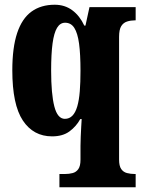

<svg xmlns="http://www.w3.org/2000/svg" viewBox="-20 -566 601 811"><path d="M231 225V169H254Q272 169 287 165Q302 161 311 148Q320 135 320 109V51Q320 32 321 11Q322 -10 323 -29.5Q324 -49 325 -63H319Q302 -32 273.5 -11Q245 10 200 10Q121 10 76.5 -57Q32 -124 32 -269Q32 -365 52.5 -426.5Q73 -488 113 -517Q153 -546 211 -546Q254 -546 285.5 -522.5Q317 -499 336 -458H341L358 -536H553V-480H549Q532 -480 516.5 -475Q501 -470 492 -455.5Q483 -441 483 -410V108Q483 135 492 148Q501 161 516.5 165Q532 169 550 169H553V225ZM254 -64Q273 -64 286 -77.5Q299 -91 306.5 -117Q314 -143 317 -180.5Q320 -218 320 -267Q320 -337 314 -381.5Q308 -426 294 -448Q280 -470 255 -470Q234 -470 221 -448.5Q208 -427 202 -382.5Q196 -338 196 -268Q196 -169 209.5 -116.5Q223 -64 254 -64Z"/></svg>

Font: Noto Serif Khmer ExtraCondensed Black
Style: Regular
Weight: 900
Width: 2
Designer: Danh Hong and the Monotype Design Team
Foundry: Monotype Imaging Inc.
Version: Version 2.004